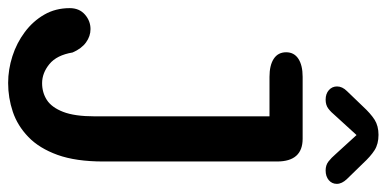

<svg xmlns="http://www.w3.org/2000/svg" viewBox="-323 -443 950 472"><g transform="rotate(90 152.0 -207.0)"><path d="M44.5 -435.5Q44.5 -455 60.5 -465.5Q76.5 -476 105 -476H257Q313 -476 313 -413V14Q313 81.5 296.8 126.5Q280.5 171.5 252.8 198.2Q225 225 190.8 236.5Q156.5 248 120 248Q87 248 54.2 237.5Q21.5 227 -5.2 207Q-32 187 -48 159.2Q-64 131.5 -64 96.5Q-64 73 -48.2 59.2Q-32.5 45.5 -12.5 45.5Q5 45.5 20.2 56.5Q35.5 67.5 45 89.5Q51.5 128.5 73.5 146.5Q95.5 164.5 120.5 164.5Q143.5 164.5 161.8 152.8Q180 141 191 112.8Q202 84.5 202 35V-394.5H105Q76.5 -394.5 60.5 -405Q44.5 -415.5 44.5 -435.5ZM356 -585Q368 -572.5 368 -560Q368 -548 358.8 -540.2Q349.5 -532.5 335 -532.5Q322 -532.5 313 -539.5Q304 -546.5 295 -557L248 -608.5L201 -557Q191.5 -545.5 182.8 -539Q174 -532.5 161 -532.5Q146.5 -532.5 137.5 -540.5Q128.5 -548.5 128.5 -560.5Q128.5 -573.5 140 -585L177.5 -624Q195 -643 210.2 -652.8Q225.5 -662.5 247.5 -662.5Q270 -662.5 285.2 -652.8Q300.5 -643 318 -624Z"/></g></svg>

Font: Sono Medium
Style: Regular
Weight: 500
Designer: Tyler Finck
Foundry: Tyler Finck
Version: Version 2.112